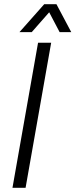

<svg xmlns="http://www.w3.org/2000/svg" viewBox="-20 -888 357 908"><path d="M39 0 160 -686H222L101 0ZM72 -736 189 -868H247L317 -736H262L201 -852H232L130 -736Z"/></svg>

Font: Archivo SemiCondensed ExtraLight
Style: Italic
Weight: 250
Width: 4
Italic angle: -10°
Designer: Hector Gatti
Foundry: Omnibus-Type
Version: Version 2.001